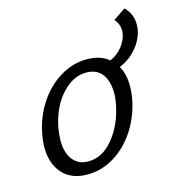

<svg xmlns="http://www.w3.org/2000/svg" viewBox="-91 -655 686 742"><g transform="rotate(-15 251.5 -283.5)"><path d="M35 -136Q35 -162 41 -192Q54 -257 89 -309.5Q124 -362 174.5 -392.5Q225 -423 281 -423Q335 -423 369 -395Q402 -410 422 -438.5Q442 -467 442 -496Q442 -521 424 -542L473 -575Q503 -546 503 -503Q503 -461 474 -421Q445 -381 397 -361Q416 -329 416 -280Q416 -253 410 -223Q397 -160 362.5 -107Q328 -54 277.5 -23Q227 8 170 8Q105 8 70 -31.5Q35 -71 35 -136ZM344 -219Q350 -246 350 -270Q350 -318 328.5 -346Q307 -374 266 -374Q212 -374 167.5 -325Q123 -276 107 -197Q102 -167 102 -146Q102 -97 124 -68.5Q146 -40 186 -40Q242 -40 285 -92Q328 -144 344 -219Z"/></g></svg>

Font: LXGW Bright GB
Style: Italic
Weight: 400
Italic angle: -12°
Designer: Christian Thalmann (Catharsis Fonts)
Foundry: LXGW / Christian Thalmann (Catharsis Fonts) / Fontworks Inc.
Version: Version 5.510